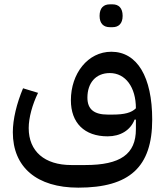

<svg xmlns="http://www.w3.org/2000/svg" viewBox="-20 -625 763 883"><path d="M485 -500H498C525 -500 544 -516 544 -552C544 -589 525 -605 498 -605H485C457 -605 438 -589 438 -552C438 -516 457 -500 485 -500ZM340 238C576 238 680 143 680 -75C680 -271 611 -387 492 -387C384 -387 306 -287 306 -164C306 -60 368 2 475 2C534 2 580 -26 599 -75H605V-31C605 84 534 134 372 134H308C185 134 112 71 112 -36C112 -84 129 -145 155 -198L86 -219C57 -150 39 -77 39 -17C39 144 149 238 340 238ZM497 -98H476C413 -98 382 -122 382 -176C382 -243 420 -289 485 -289C557 -289 605 -224 605 -127C585 -107 554 -98 497 -98Z"/></svg>

Font: IBM Plex Arabic Text
Style: Regular
Weight: 450
Designer: Mike Abbink, Paul van der Laan, Pieter van Rosmalen, Wael Morcos, Khajak Apelian
Foundry: Bold Monday
Version: Version 1.0